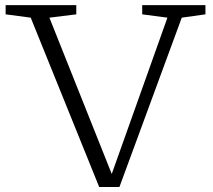

<svg xmlns="http://www.w3.org/2000/svg" viewBox="-20 -727 833 750"><path d="M100 -658 2 -671V-707H278V-671L173 -658L416.5 -47.5L634 -658L535.5 -671V-707H782.5V-671L690 -658L446.5 3.5H367.5Z"/></svg>

Font: Newsreader Caption Light
Style: Regular
Weight: 300
Designer: Hugues Gentile
Foundry: Production Type
Version: Version 1.001